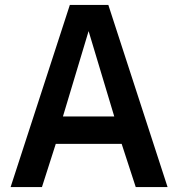

<svg xmlns="http://www.w3.org/2000/svg" viewBox="-20 -758 721 778"><path d="M23 0 263 -738H419L659 0H530L473 -175H206L150 0ZM235 -286H443L339 -632Z"/></svg>

Font: Exo Thin SemiBold
Style: Regular
Weight: 600
Version: Version 2.000